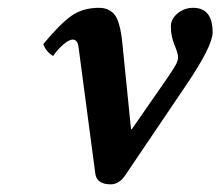

<svg xmlns="http://www.w3.org/2000/svg" viewBox="-20 -464 569 496"><path d="M318.4 -130.9 320.3 -129.9 414.1 -265.1Q429.7 -288.1 434.6 -297.4Q439.9 -307.1 439.9 -316.9Q439.9 -325.7 430.7 -348.1Q421.4 -370.6 421.4 -395.5Q421.4 -415 438.7 -429.4Q456.1 -443.8 479 -443.8Q529.3 -443.8 529.3 -380.4Q529.3 -345.2 460.9 -244.1L304.2 -12.2Q288.1 12.2 266.1 12.2Q229.5 12.2 226.1 -16.1L183.1 -340.8Q180.7 -361.8 168 -361.8Q158.2 -361.8 143.1 -348.6Q127.9 -335.4 117.2 -319.3Q98.1 -331.5 91.8 -350.1Q134.3 -401.4 163.8 -422.6Q193.4 -443.8 235.8 -443.8Q250 -443.8 260.5 -438.5Q271 -433.1 276.9 -425Q282.7 -417 287.1 -402.6Q291.5 -388.2 293 -376Q294.9 -365.7 296.9 -344.2Z"/></svg>

Font: Linux Libertine G
Style: Bold Italic
Weight: 700
Italic angle: -11.5°
Designer: Philipp H. Poll
Foundry: Philipp H. Poll
Version: Version 4.1.0